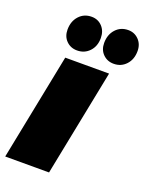

<svg xmlns="http://www.w3.org/2000/svg" viewBox="-150 -851 717 926"><g transform="rotate(20 208.0 -388.0)"><path d="M-5 0 104 -547H329L220 0ZM145 -599Q112 -599 90 -621Q68 -643 68 -678Q68 -721 93 -748.5Q118 -776 157 -776Q190 -776 211.5 -753Q233 -730 233 -694Q233 -652 208 -625.5Q183 -599 145 -599ZM333 -599Q300 -599 278 -621Q256 -643 256 -678Q256 -721 281 -748.5Q306 -776 345 -776Q377 -776 399 -753.5Q421 -731 421 -696Q421 -653 396 -626Q371 -599 333 -599Z"/></g></svg>

Font: Montserrat Black
Style: Italic
Weight: 900
Italic angle: -11.3°
Designer: Julieta Ulanovsky
Foundry: Julieta Ulanovsky
Version: Version 9.000; ttfautohint (v1.8.4.7-5d5b)